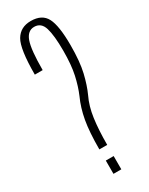

<svg xmlns="http://www.w3.org/2000/svg" viewBox="-183 -716 583 752"><g transform="rotate(-30 108.5 -340.0)"><path d="M88.5 -110H124Q124 -177.5 131 -227.8Q138 -278 156.5 -316Q172.5 -351 183.8 -398.5Q195 -446 195 -520Q195 -608 176.2 -644Q157.5 -680 107 -680Q60 -680 38 -643Q16 -606 16 -490H51.5Q51.5 -581.5 64.2 -617.5Q77 -653.5 107 -653.5Q138.5 -653.5 149 -619Q159.5 -584.5 159.5 -516Q159.5 -451.5 150 -408.2Q140.5 -365 125.5 -330Q106.5 -288.5 97.5 -238.5Q88.5 -188.5 88.5 -110ZM88.5 -59.5V0.5H124V-59.5Z"/></g></svg>

Font: Anybody ExtraCondensed ExtraLight
Style: Regular
Weight: 250
Width: 2
Version: Version 1.113;gftools[0.9.25]